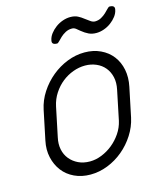

<svg xmlns="http://www.w3.org/2000/svg" viewBox="-109 -803 738 883"><g transform="rotate(-15 259.5 -362.0)"><path d="M81 -344Q90 -387 114.5 -424.5Q139 -462 173 -490Q207 -518 247.5 -534Q288 -550 330 -550Q372 -550 406 -534Q440 -518 461.5 -490Q483 -462 490.5 -424.5Q498 -387 489 -344L460 -205Q451 -163 427 -125.5Q403 -88 369.5 -60Q336 -32 295.5 -16Q255 0 213 0Q171 0 137 -16Q103 -32 81.5 -60Q60 -88 51.5 -125.5Q43 -163 52 -205ZM111 -205Q104 -174 109.5 -147.5Q115 -121 131 -101.5Q147 -82 171 -70.5Q195 -59 226 -59Q254 -59 282.5 -70.5Q311 -82 335 -101.5Q359 -121 377 -147.5Q395 -174 402 -205L431 -345Q438 -378 432 -404.5Q426 -431 410 -450.5Q394 -470 369.5 -480.5Q345 -491 317 -491Q288 -491 259.5 -480.5Q231 -470 207 -451Q183 -432 165 -404.5Q147 -377 140 -344ZM414 -675Q431 -675 444.5 -682.5Q458 -690 468 -699.5Q478 -709 485 -716.5Q492 -724 496 -724Q523 -724 518 -703Q515 -687 504 -672.5Q493 -658 477.5 -646.5Q462 -635 443.5 -628.5Q425 -622 407 -622Q387 -622 371 -629.5Q355 -637 338 -651Q330 -658 321.5 -664.5Q313 -671 303 -671Q286 -671 272 -663.5Q258 -656 248 -646.5Q238 -637 231 -629.5Q224 -622 220 -622Q193 -622 198 -643Q201 -659 212 -673.5Q223 -688 238.5 -699.5Q254 -711 272.5 -717.5Q291 -724 309 -724Q330 -724 344.5 -716.5Q359 -709 370 -700L392 -684Q402 -676 414 -675Z"/></g></svg>

Font: VDS
Style: Thin Italic
Weight: 100
Width: 0
Designer: artmaker
Foundry: artmaker
Version: Version 1.000 2012 initial release